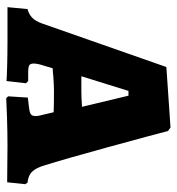

<svg xmlns="http://www.w3.org/2000/svg" viewBox="4 -554 556 603"><g transform="rotate(90 281.5 -253.0)"><path d="M283 -1 287 -63Q316 -66 327 -68Q338 -70 341.5 -74.5Q345 -79 345 -89Q345 -93 344 -97.5Q343 -102 342 -106L333 -144Q311 -145 265 -145Q251 -145 221 -143Q203 -141 195 -141L183 -101Q180 -88 180 -82Q180 -71 185.5 -67.5Q191 -64 209 -64H235L242 -57L235 4Q223 3 187 2Q151 1 109 1H3L9 -62Q25 -66 36 -76.5Q47 -87 54 -107L191 -498L381 -511L392 -503Q404 -456 442.5 -315.5Q481 -175 500 -115Q508 -88 520 -76Q532 -64 554 -62L559 -55L553 2L441 1Q394 1 348 2.5Q302 4 289 5ZM267 -231Q284 -231 316 -233L281 -379H266L220 -231Z"/></g></svg>

Font: Alegreya SC ExtraBold
Style: Regular
Weight: 800
Designer: Juan Pablo del Peral
Foundry: Huerta Tipografica
Version: Version 2.007; ttfautohint (v1.6)